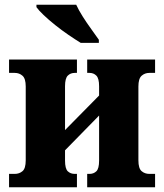

<svg xmlns="http://www.w3.org/2000/svg" viewBox="-20 -786 689 806"><path d="M18 0V-56H42Q61 -56 74.5 -67.5Q88 -79 88 -113V-423Q88 -456 74.5 -468Q61 -480 42 -480H18V-536H303V-480H294Q276 -480 264.5 -468.5Q253 -457 253 -424V-240L396 -385V-424Q396 -457 384.5 -468.5Q373 -480 356 -480H346V-536H631V-480H607Q588 -480 574.5 -468Q561 -456 561 -423V-113Q561 -79 574.5 -67.5Q588 -56 607 -56H631V0H346V-56H356Q373 -56 384.5 -67Q396 -78 396 -112V-301L253 -155V-112Q253 -78 264.5 -67Q276 -56 294 -56H303V0ZM319 -606Q296 -620 267.5 -639.5Q239 -659 211.5 -681Q184 -703 163 -723Q142 -743 133 -756V-766H300Q310 -744 327 -717Q344 -690 363 -664Q382 -638 395 -619V-606Z"/></svg>

Font: Noto Serif SemiCondensed ExtraBold
Style: Regular
Weight: 800
Width: 4
Designer: Monotype Design Team
Foundry: Monotype Imaging Inc.
Version: Version 2.015